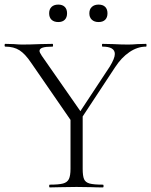

<svg xmlns="http://www.w3.org/2000/svg" viewBox="-25 -816 658 836"><path d="M611 -613Q574 -613 539 -589.5Q504 -566 476 -523L335 -309V-81Q335 -50 341 -36Q347 -22 365 -17Q383 -12 423 -12Q426 -12 426 -6Q426 0 423 0Q393 0 376 -1L308 -2L240 -1Q222 0 192 0Q189 0 189 -6Q189 -12 192 -12Q231 -12 249.5 -17Q268 -22 275 -36.5Q282 -51 282 -81V-294L111 -542Q85 -581 60 -597Q35 -613 -2 -613Q-5 -613 -5 -619Q-5 -625 -2 -625L35 -624Q59 -622 71 -622Q104 -622 152 -624L204 -625Q206 -625 206 -619Q206 -613 204 -613Q174 -613 160.5 -608.5Q147 -604 147 -594Q147 -588 157 -573L325 -332L453 -526Q475 -562 475 -581Q475 -613 421 -613Q419 -613 419 -619Q419 -625 421 -625L466 -624Q504 -622 533 -622Q550 -622 574 -624L611 -625Q613 -625 613 -619Q613 -613 611 -613ZM189 -758Q189 -776 199.5 -786Q210 -796 229 -796Q247 -796 257 -786Q267 -776 267 -758Q267 -740 257 -730Q247 -720 229 -720Q210 -720 199.5 -730Q189 -740 189 -758ZM364 -758Q364 -776 375 -786Q386 -796 404 -796Q423 -796 433 -786Q443 -776 443 -758Q443 -740 433 -730Q423 -720 404 -720Q386 -720 375 -730Q364 -740 364 -758Z"/></svg>

Font: Cormorant Garamond Light
Style: Regular
Weight: 300
Designer: Christian Thalmann (Catharsis Fonts)
Version: Version 3.000